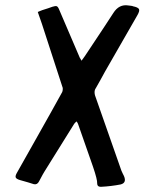

<svg xmlns="http://www.w3.org/2000/svg" viewBox="-20 -687 592 737"><path d="M366 30Q353 30 353 17Q354 3 337 -47Q332 -61 280 -210Q279 -214 274 -221Q269 -217 265 -212L151 -29Q148 -25 130 9Q123 23 110 20Q92 14 56 4Q43 0 40.5 -5.5Q38 -11 44 -22Q67 -64 115 -148Q185 -272 219 -334Q221 -340 221 -346Q221 -351 219 -355L141 -595Q137 -607 125 -641Q126 -641 132 -644Q138 -647 142 -648Q168 -656 181 -661Q193 -665 198 -663Q203 -661 208 -648L286 -466Q290 -460 293 -454Q304 -469 306 -472Q396 -607 415 -637Q437 -672 473 -666Q476 -666 481 -665Q486 -664 488 -664L490 -663Q510 -659 513.5 -652Q517 -645 507 -628L383 -412Q377 -401 365.5 -380Q354 -359 348 -349Q343 -342 343 -333Q343 -326 345 -320Q362 -272 395.5 -176Q429 -80 446 -32Q448 -28 451 -21Q454 -14 456 -11Q467 15 443 21Q407 28 369 30Z"/></svg>

Font: Because We Connect
Style: Regular
Weight: 400
Designer: Liz Wetzel, Aaron Williamson, Russ McMullin
Foundry: Red Hat
Version: Version 1.000